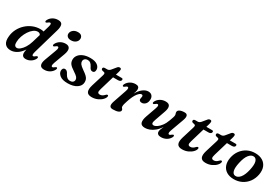

<svg xmlns="http://www.w3.org/2000/svg" viewBox="73 -1753 4076 2798"><g transform="rotate(30 2110.5 -353.5)"><path d="M592 -586.5 465 -147.5Q454 -108.5 457.2 -93.5Q460.5 -78.5 473 -78.5Q487 -78.5 508 -98Q525 -112.5 536 -107Q551.5 -99.5 536 -69.5Q516 -32.5 478.2 -10.2Q440.5 12 399.5 12Q364.5 12 348.2 -5.5Q332 -23 332 -54Q332 -78 340.5 -115Q298.5 -51 247.5 -19.5Q196.5 12 144.5 12Q78 12 45.8 -29.8Q13.5 -71.5 23 -156.5Q29 -220 58.5 -277.5Q88 -335 135.2 -379Q182.5 -423 242.8 -448.5Q303 -474 371 -474Q401.5 -474 425.5 -466.5L453 -559.5Q464.5 -597.5 461.2 -612.2Q458 -627 445.5 -627Q431.5 -627 410.5 -608Q393.5 -593 382.5 -598.5Q367 -606.5 382.5 -636Q402.5 -673.5 441 -696.2Q479.5 -719 528.5 -719Q584.5 -719 597 -684.2Q609.5 -649.5 592 -586.5ZM160 -137.5Q158.5 -97.5 171.5 -80.8Q184.5 -64 206.5 -64Q231 -64 261 -88.5Q291 -113 318.2 -156.2Q345.5 -199.5 362.5 -256L403.5 -393.5Q392 -422.5 355.5 -422.5Q320 -422.5 285.8 -396.8Q251.5 -371 223.5 -328.5Q195.5 -286 178.2 -236Q161 -186 160 -137.5Z M833 -554.5Q793.5 -554.5 772.8 -574.2Q752 -594 754 -623Q756 -657 786.5 -683.5Q817 -710 866.5 -710Q908 -710 927 -689.5Q946 -669 944 -640.5Q942 -604 911.5 -579.2Q881 -554.5 833 -554.5ZM788 -147.5Q775 -109.5 778.5 -94.8Q782 -80 794.5 -80Q808 -80 829.5 -99Q846.5 -114 857.5 -108.5Q872.5 -100.5 857 -71Q837 -33.5 798.2 -10.8Q759.5 12 709.5 12Q653 12 639.5 -23.5Q626 -59 649 -121L720.5 -314.5Q734.5 -352 730.8 -367Q727 -382 714.5 -382Q700.5 -382 679.5 -363Q662.5 -348 651.5 -353.5Q636 -361.5 651.5 -391Q671.5 -428.5 710 -451.2Q748.5 -474 797 -474Q848.5 -474 864.5 -438.8Q880.5 -403.5 857 -336.5Z M1118 -35Q1147 -35 1164.8 -50.2Q1182.5 -65.5 1182.5 -89.5Q1182.5 -112 1166.5 -131.8Q1150.5 -151.5 1098.5 -185.5Q1040.5 -222.5 1017.8 -252Q995 -281.5 995 -324Q995 -364.5 1020.5 -398.8Q1046 -433 1094.2 -453.5Q1142.5 -474 1211 -474Q1291.5 -474 1332 -443.5Q1372.5 -413 1373 -370Q1373.5 -317 1332 -317Q1314 -317 1300.8 -328.2Q1287.5 -339.5 1274 -369Q1258.5 -399 1239.5 -414.2Q1220.5 -429.5 1194 -429.5Q1163 -429.5 1144.8 -413.2Q1126.5 -397 1126.5 -370.5Q1126.5 -348.5 1142.2 -326.5Q1158 -304.5 1209.5 -268.5Q1251.5 -240 1274.5 -218.2Q1297.5 -196.5 1306.2 -175.2Q1315 -154 1315 -127.5Q1315 -66.5 1257.5 -27.2Q1200 12 1104 12Q1015 12 972 -22Q929 -56 929 -99.5Q929.5 -123 940.2 -136.8Q951 -150.5 969.5 -150.5Q990.5 -150.5 1005 -137.2Q1019.5 -124 1032.5 -96.5Q1050.5 -62.5 1071.5 -48.8Q1092.5 -35 1118 -35Z M1485.5 -394 1452.5 -402Q1433.5 -409 1433.5 -427Q1433.5 -452.5 1469 -452.5H1505.5Q1532 -452.5 1554.5 -476.5L1615.5 -550.5Q1630.5 -568 1652 -568Q1676.5 -568 1676.5 -544.5Q1676.5 -529.5 1668.5 -501L1653 -450H1750Q1771 -450 1771 -431Q1771 -414 1757 -404.2Q1743 -394.5 1719 -394.5H1636.5L1566.5 -158Q1552.5 -112 1560.2 -95.8Q1568 -79.5 1594.5 -79.5Q1614.5 -79.5 1632.5 -88.8Q1650.5 -98 1670.5 -119.5Q1683.5 -133.5 1694 -133.5Q1711 -133.5 1709 -114.5Q1706 -88 1679 -58.8Q1652 -29.5 1607.2 -8.8Q1562.5 12 1507.5 12Q1444 12 1426.2 -26.5Q1408.5 -65 1432 -142L1493 -340Q1501.5 -367.5 1499.5 -378.8Q1497.5 -390 1485.5 -394Z M1827 -353.5Q1812 -361.5 1827.5 -391Q1847.5 -428.5 1886.8 -451.2Q1926 -474 1974 -474Q2035 -474 2035 -419.5Q2035 -403 2029.2 -382.2Q2023.5 -361.5 2015 -339Q2052 -406 2097.8 -440Q2143.5 -474 2186.5 -474Q2228 -474 2249.8 -449.2Q2271.5 -424.5 2270 -385Q2268.5 -336 2242.8 -308.8Q2217 -281.5 2183.5 -281.5Q2158.5 -281.5 2147.5 -292.5Q2136.5 -303.5 2136.5 -317.5Q2136.5 -329.5 2140.2 -340.5Q2144 -351.5 2144 -363.5Q2144 -388.5 2121.5 -388.5Q2093.5 -388.5 2057 -340.5Q2020.5 -292.5 1987 -191Q1975 -156 1970 -135Q1965 -114 1965 -97Q1965 -82 1971 -74.8Q1977 -67.5 1982.8 -60.8Q1988.5 -54 1988.5 -40Q1988.5 -18 1957.5 -3Q1926.5 12 1865 12Q1822 12 1812.8 -15.2Q1803.5 -42.5 1822 -95L1897 -314.5Q1910 -352 1906.2 -367Q1902.5 -382 1890 -382Q1876.5 -382 1855 -363Q1838 -348 1827 -353.5Z M2824 -108.5Q2839 -100.5 2823.5 -70.5Q2803.5 -33 2764 -10.5Q2724.5 12 2674 12Q2642 12 2623.8 -1.8Q2605.5 -15.5 2605.5 -42Q2605.5 -59.5 2614.2 -82.8Q2623 -106 2636.5 -137.5Q2600.5 -82 2560 -49.2Q2519.5 -16.5 2479.8 -2.2Q2440 12 2406.5 12Q2340 12 2327.8 -30Q2315.5 -72 2340 -141.5L2401 -314.5Q2414.5 -352.5 2410.8 -367.2Q2407 -382 2394.5 -382Q2381 -382 2359.5 -363Q2342.5 -348 2331.5 -353.5Q2316.5 -361.5 2332 -391Q2352 -428.5 2391 -451.2Q2430 -474 2479.5 -474Q2536 -474 2549.5 -438.8Q2563 -403.5 2541.5 -342L2479.5 -165.5Q2463 -121 2467.8 -102Q2472.5 -83 2497.5 -83Q2521.5 -83 2553 -104.2Q2584.5 -125.5 2615 -166.5Q2645.5 -207.5 2667 -268Q2683 -310.5 2689.5 -332.2Q2696 -354 2696 -367Q2696 -381.5 2691.2 -392.2Q2686.5 -403 2686.5 -417.5Q2686.5 -443 2716 -458.5Q2745.5 -474 2797.5 -474Q2873.5 -474 2834 -366L2754.5 -147Q2741 -109.5 2744.8 -94.5Q2748.5 -79.5 2761 -79.5Q2774.5 -79.5 2796 -99Q2813 -113.5 2824 -108.5Z M3007 -394 2974 -402Q2955 -409 2955 -427Q2955 -452.5 2990.5 -452.5H3027Q3053.5 -452.5 3076 -476.5L3137 -550.5Q3152 -568 3173.5 -568Q3198 -568 3198 -544.5Q3198 -529.5 3190 -501L3174.5 -450H3271.5Q3292.5 -450 3292.5 -431Q3292.5 -414 3278.5 -404.2Q3264.5 -394.5 3240.5 -394.5H3158L3088 -158Q3074 -112 3081.8 -95.8Q3089.5 -79.5 3116 -79.5Q3136 -79.5 3154 -88.8Q3172 -98 3192 -119.5Q3205 -133.5 3215.5 -133.5Q3232.5 -133.5 3230.5 -114.5Q3227.5 -88 3200.5 -58.8Q3173.5 -29.5 3128.8 -8.8Q3084 12 3029 12Q2965.5 12 2947.8 -26.5Q2930 -65 2953.5 -142L3014.5 -340Q3023 -367.5 3021 -378.8Q3019 -390 3007 -394Z M3402 -394 3369 -402Q3350 -409 3350 -427Q3350 -452.5 3385.5 -452.5H3422Q3448.5 -452.5 3471 -476.5L3532 -550.5Q3547 -568 3568.5 -568Q3593 -568 3593 -544.5Q3593 -529.5 3585 -501L3569.5 -450H3666.5Q3687.5 -450 3687.5 -431Q3687.5 -414 3673.5 -404.2Q3659.5 -394.5 3635.5 -394.5H3553L3483 -158Q3469 -112 3476.8 -95.8Q3484.5 -79.5 3511 -79.5Q3531 -79.5 3549 -88.8Q3567 -98 3587 -119.5Q3600 -133.5 3610.5 -133.5Q3627.5 -133.5 3625.5 -114.5Q3622.5 -88 3595.5 -58.8Q3568.5 -29.5 3523.8 -8.8Q3479 12 3424 12Q3360.5 12 3342.8 -26.5Q3325 -65 3348.5 -142L3409.5 -340Q3418 -367.5 3416 -378.8Q3414 -390 3402 -394Z M3992 -474.5Q4062.5 -473.5 4111.2 -443.8Q4160 -414 4180.8 -360Q4201.5 -306 4188 -231.5Q4174 -157.5 4132.8 -102Q4091.5 -46.5 4030 -16.5Q3968.5 13.5 3894.5 12Q3825 11 3776.8 -18.8Q3728.5 -48.5 3708 -102.5Q3687.5 -156.5 3701 -231Q3715 -305 3756 -360.5Q3797 -416 3857.8 -446Q3918.5 -476 3992 -474.5ZM3893 -41.5Q3938.5 -36 3977.8 -83.2Q4017 -130.5 4038.5 -228.5Q4059 -321 4045.8 -368.5Q4032.5 -416 3993.5 -421Q3948.5 -426 3910.2 -379Q3872 -332 3850.5 -233.5Q3830 -141.5 3842.5 -94Q3855 -46.5 3893 -41.5Z"/></g></svg>

Font: Fraunces 9pt SemiBold
Style: Italic
Weight: 600
Italic angle: -16°
Version: Version 1.000;[b76b70a41]